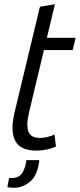

<svg xmlns="http://www.w3.org/2000/svg" viewBox="-20 -701 378 909"><path d="M152 12Q76 12 52 -34.5Q28 -81 49 -169L169 -669L240 -681L202 -522H338L324 -464H188L117 -167Q103 -106 115 -77Q127 -48 169 -48Q203 -48 238 -64L245 -7Q202 12 152 12ZM46 188Q38 188 29 187Q20 186 15 185L23 141Q27 142 33 142Q71 142 86 117Q101 92 105 57H166Q159 127 124 157.5Q89 188 46 188Z"/></svg>

Font: Ubuntu Sans Condensed
Style: Italic
Weight: 400
Width: 3
Italic angle: -13.5°
Designer: Dalton Maag Ltd
Foundry: Dalton Maag Ltd
Version: Version 1.006; ttfautohint (v1.8.4.7-5d5b)